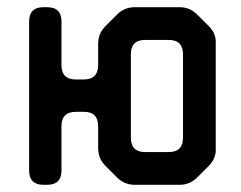

<svg xmlns="http://www.w3.org/2000/svg" viewBox="-20 -505 670 534"><path d="M101 9H111Q151 9 151 -31V-154Q151 -194 191 -194H213Q253 -194 253 -154V-93Q253 -64 273 -44L306 -11Q326 9 355 9H479Q508 9 528 -11L560 -43Q582 -65 580 -93V-383Q582 -412 560 -433L528 -465Q508 -485 479 -485H355Q326 -485 306 -465L273 -432Q253 -412 253 -383V-324Q253 -284 213 -284H191Q151 -284 151 -324V-445Q151 -485 111 -485H101Q61 -485 61 -445V-31Q61 9 101 9ZM344 -122V-354Q344 -394 384 -394H449Q489 -394 489 -354V-122Q489 -82 449 -82H384Q344 -82 344 -122Z"/></svg>

Font: WD-XL Lubrifont TC
Style: Regular
Weight: 400
Designer: [WD-XL Lubrifont] Copyright 2020-2022 (c) NightFurySL2001, Skr-ZERO; [ZCOOL QingKe HuangYou] Copyright 2018-2022 (c) The
Version: Version 2.001;hotconv 1.1.1;makeotfexe 2.6.0